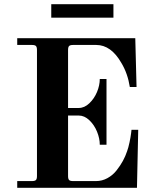

<svg xmlns="http://www.w3.org/2000/svg" viewBox="-20 -894 730 914"><path d="M62 0V-32H132Q146 -32 151 -37Q156 -42 156 -56V-656Q156 -670 151 -675Q146 -680 132 -680H62V-712H624L630 -480H598Q588 -544 558 -594Q509 -680 438 -680H328Q314 -680 309 -675Q304 -670 304 -656V-380H355Q382 -380 405.5 -402.5Q429 -425 442 -456.5Q455 -488 455 -518H487V-205H455Q455 -235 442 -267Q429 -299 405.5 -321.5Q382 -344 355 -344H304V-56Q304 -42 309 -37Q314 -32 328 -32H437Q466 -32 491.5 -46Q517 -60 535 -83Q553 -106 565 -128Q577 -150 585 -174Q591 -190 596.5 -216Q602 -242 604 -259L606 -276H638L632 0ZM224 -810V-874H520V-810Z"/></svg>

Font: Old Standard TT
Style: Bold
Weight: 700
Designer: Alexey Kryukov <alexios@thessalonica.org.ru>
Version: Version 2.2